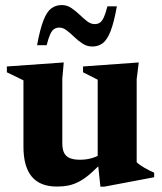

<svg xmlns="http://www.w3.org/2000/svg" viewBox="-20 -708 624 741"><path d="M220.5 -155Q220.5 -131.5 227.5 -117.8Q234.5 -104 249.5 -97.8Q264.5 -91.5 289 -91.5Q315 -91.5 338 -98.8Q361 -106 377 -118.5L391.5 -99.5Q358.5 -64 333.5 -41.8Q308.5 -19.5 287 -8Q265.5 3.5 244.5 7.8Q223.5 12 199.5 12Q134.5 12 102.5 -26.5Q70.5 -65 70.5 -142V-398L6.5 -429V-451.5L226 -467L220.5 -404.5ZM367.5 12.5 357 -87V-400.5L300.5 -429V-451.5L515.5 -467L507.5 -402.5V-82Q513 -76.5 520.8 -71Q528.5 -65.5 537.8 -60.2Q547 -55 556.5 -50.2Q566 -45.5 575 -41.5V-24L382 12.5ZM431 -683.5Q420 -621.5 406.8 -587.8Q393.5 -554 376.5 -541.2Q359.5 -528.5 336 -528.5Q316 -528.5 299 -539.5Q282 -550.5 267 -565Q252 -579.5 237.8 -590.5Q223.5 -601.5 209 -601.5Q197.5 -601.5 189 -596Q180.5 -590.5 173.8 -575.8Q167 -561 160 -533.5H123Q134.5 -595.5 147.5 -629Q160.5 -662.5 177.8 -675.5Q195 -688.5 218.5 -688.5Q238.5 -688.5 255.2 -677.2Q272 -666 287 -651.5Q302 -637 316.2 -626Q330.5 -615 345.5 -615Q357.5 -615 365.8 -620.8Q374 -626.5 380.8 -641.2Q387.5 -656 394.5 -683.5Z"/></svg>

Font: Newsreader 36pt
Style: Bold
Weight: 700
Designer: Hugues Gentile
Foundry: Production Type
Version: Version 1.003